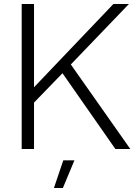

<svg xmlns="http://www.w3.org/2000/svg" viewBox="-20 -749 702 965"><path d="M560 0 294 -381 141 -223V-300L550 -729H628L336 -425L635 0ZM89 0V-729H151V0ZM251 196 298 57H354L296 196Z"/></svg>

Font: Mona Sans Light
Style: Regular
Weight: 300
Designer: Deni Anggara
Foundry: GitHub
Version: Version 2.000